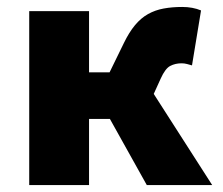

<svg xmlns="http://www.w3.org/2000/svg" viewBox="-20 -532 640 552"><path d="M64 0V-500H236V-324H295L336 -408Q351 -439 368 -459.5Q385 -480 405.5 -491.5Q426 -503 450.5 -507.5Q475 -512 504 -512Q534 -512 558 -502L532 -344Q525 -346 517.5 -348Q510 -350 502 -350Q484 -350 469.5 -342.5Q455 -335 442 -306L422 -262L590 0H402L296 -190H236V0Z"/></svg>

Font: Source Code Pro Black
Style: Regular
Weight: 900
Monospace: yes
Designer: Paul D. Hunt, Teo Tuominen
Foundry: Adobe Systems Incorporated
Version: Version 2.030;PS 1.000;hotconv 16.6.51;makeotf.lib2.5.65220